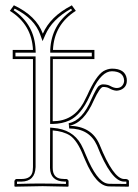

<svg xmlns="http://www.w3.org/2000/svg" viewBox="-20 -700 519 722"><path d="M178.2 -68.8Q178.2 -31.7 209.5 -27.8Q215.8 -27.3 222.2 -26.9H230Q236.8 -24.9 237.8 -19V0L235.8 2Q234.4 2 140.1 0L36.1 2L34.2 0V-19Q36.1 -25.9 42 -26.9H61Q98.6 -26.9 103 -57.6Q104 -64.5 104 -71.8V-478H27.8V-512.2H104Q99.6 -607.9 17.1 -659.2L32.2 -680.2Q116.7 -640.6 141.1 -573.2Q168.9 -637.7 248 -678.7Q249.5 -679.7 250 -680.2L265.1 -659.2Q183.1 -606.9 179.2 -512.2H335V-478H178.7L178.2 -244.1Q254.4 -244.1 293 -312Q299.8 -324.7 308.1 -341.8Q340.3 -414.6 369.1 -432.6Q384.8 -441.4 400.9 -441.9Q450.2 -441.9 456.5 -404.8Q457 -400.4 457 -397Q457 -371.6 433.1 -361.8Q425.8 -359.4 418.9 -358.9Q405.3 -359.4 390.1 -368.2Q381.8 -373 367.2 -373Q355.5 -371.6 333 -323.2Q295.4 -236.8 240.2 -227.1Q324.2 -225.6 354 -157.2Q405.8 -28.8 445.8 -26.9H454.1Q463.9 -24.9 464.8 -19V0L462.9 2L390.1 1Q341.8 0 300.3 -98.1Q297.9 -103.5 293.9 -112.8Q271 -171.4 243.2 -190.4Q217.8 -206.5 178.2 -209.5ZM168 -68.8 168.5 -220.2 179.2 -219.2Q252.9 -213.9 284.7 -157.2Q293.5 -141.1 303.2 -116.7Q344.2 -17.1 383.3 -9.8Q387.2 -9.3 390.1 -8.8L455.1 -8.3V-17.1H454.1H445.8Q397.9 -18.1 344.7 -153.3Q315.9 -216.8 240.2 -216.8L238.3 -236.8Q289.6 -246.1 323.7 -327.1Q342.3 -367.7 350.1 -375.5Q358.9 -382.8 367.2 -382.8Q385.7 -382.3 395 -376.5Q408.2 -369.1 418.9 -369.1Q438.5 -369.1 445.3 -387.7Q446.8 -392.6 446.8 -397Q444.8 -431.2 400.9 -432.1Q362.3 -432.1 328.1 -361.3Q323.2 -351.1 316.9 -337.9Q285.2 -268.1 241.2 -247.1Q213.4 -234.4 178.2 -233.9H168.5L168.9 -487.8H325.2V-502H168.9V-512.2Q173.3 -607.4 251 -661.6L247.1 -667Q175.8 -627.4 150.4 -568.8L140.1 -545.4L131.3 -569.8Q109.9 -629.9 37.1 -666.5Q35.6 -667.5 35.2 -667.5L31.2 -661.6Q110.4 -606.9 113.8 -512.2L114.3 -502H38.1V-487.8H113.8V-71.8Q111.8 -18.1 61 -17.1H43.9V-8.3Q108.4 -10.3 140.1 -9.8Q173.8 -9.8 228 -8.3V-17.1H222.2Q168.9 -18.6 168 -68.8Z"/></svg>

Font: Linux Biolinum Outline O
Style: Bold
Weight: 700
Designer: Philipp H. Poll
Foundry: Philipp H. Poll
Version: Version 0.9.2